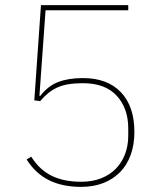

<svg xmlns="http://www.w3.org/2000/svg" viewBox="-20 -718 640 750"><path d="M481 -678H158L134 -344L137 -343Q167 -382 207 -397.5Q247 -413 304 -413Q400 -413 452.5 -357.5Q505 -302 505 -203Q505 -153 490.5 -113Q476 -73 449 -45.5Q422 -18 383.5 -3Q345 12 297 12Q224 12 171.5 -14Q119 -40 84 -95L102 -106Q134 -55 181.5 -31.5Q229 -8 297 -8Q341 -8 375 -21.5Q409 -35 432.5 -59Q456 -83 468.5 -116Q481 -149 481 -188V-216Q481 -295 436 -344Q391 -393 304 -393Q272 -393 247.5 -389Q223 -385 203.5 -376Q184 -367 168 -354Q152 -341 137 -323L114 -326L140 -698H481Z"/></svg>

Font: IBM Plex Sans Hebrew Thin
Style: Regular
Weight: 100
Designer: Mike Abbink, Paul van der Laan, Pieter van Rosmalen, Yanek Iontef
Foundry: Bold Monday
Version: Version 1.2